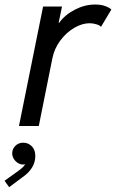

<svg xmlns="http://www.w3.org/2000/svg" viewBox="-69 -546 503 832"><path d="M117.7 -517.6H199.7L185.1 -447.3H187.5Q212.9 -482.4 255.9 -504.4Q298.8 -526.4 343.3 -526.4Q368.2 -526.4 386 -520Q403.8 -513.7 413.6 -504.9L368.7 -429.7Q363.8 -436 349.1 -440.7Q334.5 -445.3 318.8 -445.3Q287.1 -445.3 252.7 -425.3Q218.3 -405.3 192.1 -370.1Q166 -335 157.7 -292L99.1 0H13.2ZM-49.3 237.3 3.9 199.2Q17.6 189.5 26.4 181.9Q35.2 174.3 40.5 165.5Q36.1 167 30.8 167Q19.5 167 8.8 160.4Q-2 153.8 -9 142.6Q-16.1 131.3 -16.1 118.2Q-16.1 99.6 -2.4 85.9Q11.2 72.3 31.7 72.3Q53.2 72.3 68.6 87.6Q84 103 84 129.9Q84 184.1 26.9 223.1L-29.3 265.1Z"/></svg>

Font: Reddit Sans Chocolate
Style: Italic
Weight: 400
Italic angle: -11.25°
Designer: Stephen Hutchings
Version: Version 1.013